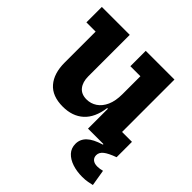

<svg xmlns="http://www.w3.org/2000/svg" viewBox="-197 -717 1104 1104"><g transform="rotate(45 355.0 -165.5)"><path d="M455.5 -426H374V-551H607.5V-125H688V0H455.5ZM244 -551V-214Q244 -167.5 266 -140Q288 -112.5 330.5 -112.5Q365 -112.5 393.5 -131.5Q422 -150.5 438.8 -187.8Q455.5 -225 455.5 -280L482 -161.5H450Q438 -74 389.8 -30.2Q341.5 13.5 263.5 13.5Q177.5 13.5 134.8 -36Q92 -85.5 92 -173.5V-425.5H17V-551ZM688 110.5 704.5 209.5Q692 212.5 672.5 216.2Q653 220 628 220Q583.5 220 546.8 207.8Q510 195.5 488 171.8Q466 148 466 112.5Q466 75.5 493.5 49Q521 22.5 581 4.5V-33.5L688 0Q638.5 18 617.5 35Q596.5 52 596.5 74.5Q596.5 94 609.8 105.2Q623 116.5 647.5 116.5Q658 116.5 668.5 114.8Q679 113 688 110.5Z"/></g></svg>

Font: Hepta Slab
Style: Bold
Weight: 700
Designer: Michael LaGattuta
Foundry: Michael LaGattuta
Version: Version 1.100